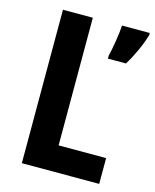

<svg xmlns="http://www.w3.org/2000/svg" viewBox="-109 -788 697 863"><g transform="rotate(15 240.0 -357.0)"><path d="M76 0H436V-120H215V-714H76ZM480 -704V-714H351C349 -675 336 -599 328 -567V-554H412C440 -599 466 -656 480 -704Z"/></g></svg>

Font: Noto Sans Telugu Condensed
Style: Bold
Weight: 700
Width: 3
Designer: Jelle Bosma - Monotype Design Team
Foundry: Monotype Imaging Inc.
Version: Version 2.005